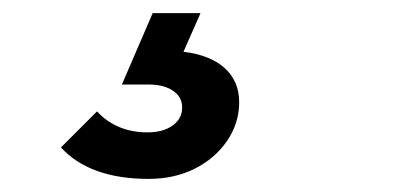

<svg xmlns="http://www.w3.org/2000/svg" viewBox="-20 -20 640 293"><path d="M207 253Q117 253 73 205L128 150Q158 182 205 182Q229 182 243.5 171.5Q258 161 258 144Q258 128 244 118.5Q230 109 207 109H166L213 0H286L260 59Q301 64 323 84Q345 104 345 136Q345 168 326.5 195Q308 222 277 237.5Q246 253 207 253Z"/></svg>

Font: Red Hat Mono
Style: Bold Italic
Weight: 700
Italic angle: -12°
Monospace: yes
Designer: Pentagram, MCKL
Foundry: Pentagram, MCKL
Version: Version 1.023; ttfautohint (v1.8.3)